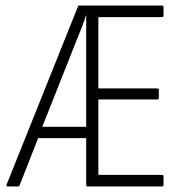

<svg xmlns="http://www.w3.org/2000/svg" viewBox="-20 -675 671 695"><path d="M8 0Q2 0 4 -7L262 -651Q263 -655 267 -655H566Q572 -655 572 -649V-620Q572 -613 566 -613H336V-355H549Q555 -355 555 -349V-321Q555 -315 549 -315H336V-42H566Q572 -42 572 -36V-6Q572 0 566 0H297Q292 0 292 -6V-175H118L51 -4Q49 0 45 0ZM133 -216H292V-529Q292 -552 292 -573.5Q292 -595 292 -619H291Q284 -596 275 -573.5Q266 -551 256 -526Z"/></svg>

Font: Sofia Sans Condensed Light
Style: Regular
Weight: 300
Designer: Botio Nikoltchev, Ani Petrova
Foundry: lettersoup
Version: Version 4.101